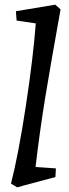

<svg xmlns="http://www.w3.org/2000/svg" viewBox="-20 -790 297 821"><path d="M133 -690 51 -702 48 -742 216 -770 239 -750Q198 -523 174 -376.5Q150 -230 132 -76L219 -70L217 -33L53 11L27 -5Q59 -130 90.5 -337Q122 -544 133 -690Z"/></svg>

Font: Andada Pro Medium
Style: Italic
Weight: 500
Italic angle: -7°
Designer: Carolina Giovagnoli
Foundry: Huerta Tipografica
Version: Version 3.005; ttfautohint (v1.8.4)